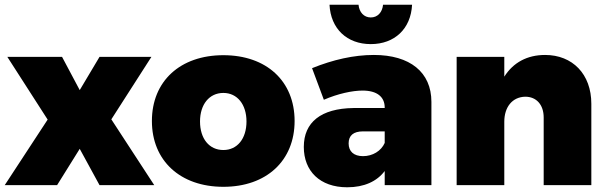

<svg xmlns="http://www.w3.org/2000/svg" viewBox="-21 -785 2573 814"><path d="M10 -544 181 -278 -1 0H221L317 -154L401 0H633L451 -279L621 -544H401L317 -403L242 -544Z M926 -551C743 -551 623 -441 623 -272C623 -104 743 7 926 7C1109 7 1228 -104 1228 -272C1228 -441 1109 -551 926 -551ZM926 -391C985 -391 1024 -342 1024 -270C1024 -197 985 -149 926 -149C866 -149 827 -197 827 -270C827 -342 866 -391 926 -391Z M1551 -598C1652 -598 1721 -663 1726 -765H1603C1600 -733 1580 -711 1551 -711C1522 -711 1502 -733 1499 -765H1376C1381 -663 1450 -598 1551 -598ZM1564 -552C1479 -552 1391 -532 1302 -496L1352 -362C1412 -388 1473 -401 1516 -401C1578 -401 1610 -374 1610 -329V-327H1477C1340 -325 1267 -267 1267 -162C1267 -60 1335 9 1451 9C1523 9 1577 -16 1610 -60V0H1808V-353C1808 -479 1717 -552 1564 -552ZM1518 -123C1479 -123 1457 -143 1457 -177C1457 -211 1478 -228 1518 -228H1610V-179C1595 -145 1559 -123 1518 -123Z M2290 -552C2214 -552 2155 -520 2117 -460V-544H1915V0H2117V-269C2117 -331 2151 -374 2206 -375C2253 -375 2284 -341 2284 -287V0H2486V-345C2486 -471 2406 -552 2290 -552Z"/></svg>

Font: Montserrat ExtraBold
Style: Regular
Weight: 800
Designer: Julieta Ulanovsky
Foundry: Julieta Ulanovsky
Version: Version 4.000